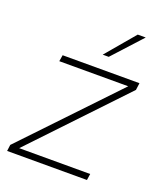

<svg xmlns="http://www.w3.org/2000/svg" viewBox="-130 -783 737 869"><g transform="rotate(20 238.0 -348.5)"><path d="M7.5 0H392L396.5 -30.5H54.5L461 -459L465.5 -493H95.5L90.5 -462.5H422.5L11.5 -30.5ZM265 -557.5H294L421.5 -697H383Z"/></g></svg>

Font: HK Grotesk ExtraLight
Style: Italic
Weight: 200
Italic angle: -16°
Designer: Alfredo Marco Pradil
Foundry: Hanken Design Co.
Version: Version 3.001;FEAKit 1.0